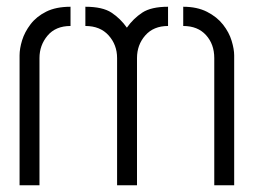

<svg xmlns="http://www.w3.org/2000/svg" viewBox="-20 -549 752 569"><path d="M327 0V-377Q327 -416 302 -444Q277 -472 233 -472V-529Q284 -529 310.5 -511.5Q337 -494 356 -467Q375 -494 401.5 -511.5Q428 -529 478 -529V-472Q435 -472 410.5 -444Q386 -416 386 -377V0ZM38 0V-385Q38 -405 45.5 -429.5Q53 -454 70.5 -477Q88 -500 117 -514.5Q146 -529 189 -529V-472Q145 -472 121 -443.5Q97 -415 97 -377V0ZM615 0V-377Q615 -418 590.5 -445Q566 -472 523 -472V-529Q564 -529 593.5 -514Q623 -499 641 -476Q659 -453 666.5 -428Q674 -403 674 -385V0Z"/></svg>

Font: Stick No Bills ExtraLight Light
Style: Regular
Weight: 300
Version: Version 2.000